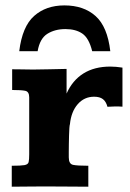

<svg xmlns="http://www.w3.org/2000/svg" viewBox="-20 -705 489 725"><path d="M24.4 0V-79.1Q59.1 -79.1 72.5 -81.5Q85.9 -84 88.1 -93Q90.3 -102.1 90.3 -122.1V-337.4Q90.3 -358.9 75.4 -362.1Q60.5 -365.2 25.9 -365.2V-443.4Q36.6 -443.4 55.7 -443.1Q74.7 -442.9 90.3 -442.6Q106 -442.4 106 -442.4Q136.2 -442.4 167.5 -443.4Q198.7 -444.3 231.4 -444.8V-351.6Q253.4 -401.4 294.9 -427.5Q336.4 -453.6 396.5 -453.6Q417.5 -453.6 442.4 -449.7V-302.2Q430.2 -303.2 413.6 -303Q397 -302.7 385.7 -301.8Q380.4 -321.8 368.4 -330.8Q356.4 -339.8 335.4 -339.8Q298.3 -339.8 273.7 -311.8Q249 -283.7 244.1 -236.3Q242.7 -232.4 241.9 -220.7Q241.2 -209 240.7 -193.1Q240.2 -177.2 240 -160.9Q239.7 -144.5 239.7 -131.1Q239.7 -117.7 239.7 -110.8Q239.7 -85.9 255.9 -82.5Q272 -79.1 313.5 -79.1V0Q274.4 0 236.8 -0.5Q199.2 -1 148.4 -1Q108.4 -1 81.3 -0.5Q54.2 0 24.4 0ZM223.1 -684.6Q295.9 -684.6 340.8 -644.5Q385.7 -604.5 396.5 -511.7H328.1Q315.9 -561 291 -578.1Q266.1 -595.2 227.1 -595.2Q187.5 -595.2 158.9 -577.4Q130.4 -559.6 122.1 -511.7H52.7Q64 -605 108.9 -644.8Q153.8 -684.6 223.1 -684.6Z"/></svg>

Font: Kameron
Style: Bold
Weight: 700
Designer: Vernon Adams
Foundry: Vernon Adams
Version: Version 1.100